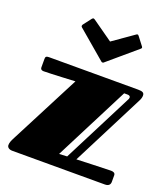

<svg xmlns="http://www.w3.org/2000/svg" viewBox="-138 -856 838 955"><g transform="rotate(20 281.0 -378.5)"><path d="M32 -440C32 -427 42 -425 49 -425C82 -425 215 -432 215 -432L25 -64C14 -43 10 -33 10 -20C10 -10 19 0 38 0H528C550 0 556 -12 556 -24V-59C556 -72 544 -75 533 -75C513 -75 352 -69 352 -69L546 -450C552 -461 555 -471 555 -480C555 -495 546 -500 522 -500H50C35 -500 32 -495 32 -484ZM304 -67 262 -65 463 -459H480C491 -459 496 -455 496 -448C496 -444 494 -438 491 -434ZM309 -677 200 -754C197 -755 195 -757 193 -757C191 -757 188 -756 185 -752L152 -709C151 -707 150 -704 150 -702C150 -700 151 -697 154 -695L302 -569C304 -567 306 -566 309 -566C313 -566 314 -567 316 -569L464 -695C467 -697 469 -700 469 -702C469 -704 468 -707 466 -709L433 -752C430 -756 428 -757 425 -757C423 -757 421 -755 419 -754Z"/></g></svg>

Font: Fascinate Inline
Style: Regular
Weight: 900
Designer: Astigmatic (AOETI)
Foundry: Astigmatic (AOETI)
Version: Version 1.000